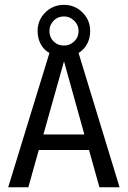

<svg xmlns="http://www.w3.org/2000/svg" viewBox="-20 -790 540 810"><path d="M311.5 -659.2Q311.5 -684.6 293 -702.6Q274.4 -720.7 250 -720.7Q223.6 -720.7 206.1 -702.6Q188.5 -684.6 188.5 -659.2Q188.5 -632.8 206.1 -615.2Q223.6 -597.7 250 -597.7Q274.4 -597.7 293 -615.2Q311.5 -632.8 311.5 -659.2ZM250 -531.2 163.1 -222.7H335.9ZM188.5 -566.4Q164.1 -580.1 151.4 -604.5Q138.7 -628.9 138.7 -659.2Q138.7 -705.1 170.9 -737.3Q203.1 -769.5 250 -769.5Q295.9 -769.5 328.1 -737.3Q360.4 -705.1 360.4 -659.2Q360.4 -628.9 347.7 -605Q335 -581.1 311.5 -566.4L484.4 0H399.4L355.5 -157.2H143.6L99.6 0H14.6Z"/></svg>

Font: BabelStone Irk Bitig
Style: Regular
Weight: 400
Designer: Andrew West
Foundry: BabelStone
Version: Version 1.03 June 7, 2023